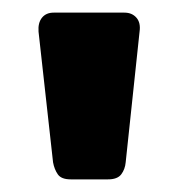

<svg xmlns="http://www.w3.org/2000/svg" viewBox="-20 -730 283 304"><path d="M92 -446Q77 -446 71.5 -454Q66 -462 64 -473L41 -680Q40 -694 46.5 -702Q53 -710 65 -710H177Q189 -710 196 -702Q203 -694 201 -680L179 -473Q178 -462 172 -454Q166 -446 151 -446Z"/></svg>

Font: Rubik
Style: Bold
Weight: 700
Designer: Hubert and Fischer
Foundry: Hubert and Fischer
Version: Version 2.300;gftools[0.9.30]